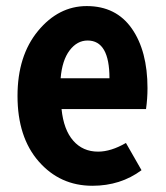

<svg xmlns="http://www.w3.org/2000/svg" viewBox="-20 -594 540 626"><path d="M281.2 11.7Q175.8 11.7 106.4 -67.4Q37.1 -146.5 37.1 -281.2Q37.1 -412.1 104 -493.2Q170.9 -574.2 262.7 -574.2Q358.4 -574.2 409.7 -501Q460.9 -427.7 460.9 -306.6Q460.9 -272.5 456.1 -238.3H180.7Q187.5 -170.9 218.8 -135.3Q250 -99.6 299.8 -99.6Q341.8 -99.6 390.6 -127.9L441.4 -39.1Q373 11.7 281.2 11.7ZM177.7 -338.9H336.9Q336.9 -461.9 265.6 -461.9Q231.4 -461.9 207 -429.7Q182.6 -397.5 177.7 -338.9Z"/></svg>

Font: Gen Shin Gothic Monospace Bold
Style: Bold
Weight: 700
Designer: [Source Han Sans]
Ryoko NISHIZUKA  (kana & ideographs); Paul D. Hunt (Latin, Greek & Cyrillic); Wenlong ZHANG  (bopomofo
Version: Version 1.002.20150607